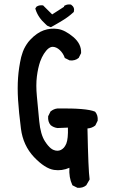

<svg xmlns="http://www.w3.org/2000/svg" viewBox="-20 -845 540 882"><path d="M334.5 17.1 314.9 7.3 313 6.3 312 4.4Q295.9 -29.8 298.8 -74.2Q264.2 -59.1 228 -64.5Q186.5 -70.8 136.2 -123.5Q111.3 -149.9 96.2 -182.6Q81.1 -215.3 76.2 -253.9Q66.4 -330.6 63 -385.7Q59.6 -441.4 63 -488.3Q66.4 -535.2 77.1 -582Q79.1 -588.9 81.1 -595.2Q83 -601.6 85.2 -607.9Q87.4 -614.3 90.3 -620.1Q93.3 -626 96.4 -631.6Q99.6 -637.2 103 -642.3Q106.4 -647.5 110.4 -652.6Q114.3 -657.7 118.7 -662.1Q148.9 -694.3 180.7 -705.6Q212.4 -716.8 245.6 -711.9Q262.2 -709.5 280 -700.2Q297.9 -690.9 316.4 -675.3Q354.5 -643.1 352.5 -602.1V-601.1L352.1 -600.1L342.3 -580.6L341.8 -579.1L340.8 -578.6Q325.2 -565.4 301.3 -567.4H300.3L299.3 -567.9L279.8 -577.6L277.3 -578.6L276.9 -581.1Q269.5 -601.1 254.4 -615.2Q239.7 -628.9 223.1 -629.9Q220.7 -629.9 218.3 -629.6Q215.8 -629.4 213.4 -628.4Q210.9 -627.4 208.3 -626Q205.6 -624.5 202.9 -622.6Q200.2 -620.6 197.5 -617.9Q194.8 -615.2 191.9 -611.8Q186.5 -605.5 181.6 -597.7Q176.8 -589.8 172.4 -581.1Q168 -572.3 164.6 -562.5Q154.3 -532.7 149.4 -493.4Q144.5 -454.1 149.4 -402.8Q154.3 -351.1 160.2 -288.6Q166 -227.5 186.5 -195.8Q193.4 -185.1 200.2 -177Q207 -168.9 213.4 -163.8Q219.7 -158.7 226.1 -156.2Q244.1 -148.9 259.8 -156.2Q263.7 -158.2 267.1 -160.9Q270.5 -163.6 273.7 -167Q276.9 -170.4 279.5 -175.3Q282.2 -180.2 284.7 -185.5Q293.5 -208 292 -258.8L244.1 -256.8H243.7Q226.1 -259.3 212.9 -270L212.4 -270.5Q199.2 -286.1 201.2 -310.1V-311L201.7 -312L211.4 -331.5L211.9 -333L212.9 -333.5Q219.7 -338.9 227.3 -342.3Q234.9 -345.7 243.7 -346.7H244.1Q377 -348.6 415.5 -332.5L416.5 -332L417.5 -331.1Q430.7 -315.4 428.7 -291.5V-290.5L428.2 -289.6L418.5 -270L417.5 -268.6L416.5 -267.6Q401.9 -256.3 381.8 -254.9Q385.7 -60.5 391.6 -22.5V-20.5L390.6 -18.6L377 4.9L376.5 5.9L376 6.3Q360.4 19.5 336.4 17.6H335.4ZM210.4 -721.2 196.8 -727.1 195.8 -727.5 195.3 -728.5 189.5 -733.9Q154.8 -764.6 143.1 -802.7L142.1 -805.7L143.6 -808.1L147.5 -814L148.4 -814.9L149.4 -815.4Q160.6 -822.3 176.8 -820.3L178.7 -819.8L179.7 -818.4L219.7 -778.8L274.4 -814V-814.5V-817.9L277.3 -819.3Q288.6 -826.2 304.7 -824.2L306.2 -823.7L307.1 -823.2Q324.2 -811 319.3 -791.5L318.8 -790L317.4 -788.6Q293.5 -766.6 267.1 -751Q260.7 -747.1 254.2 -743.2Q247.6 -739.3 241.2 -735.6Q234.9 -731.9 228.5 -728.3Q222.2 -724.6 215.8 -721.2L213.4 -720.2Z"/></svg>

Font: NaikaiFont
Style: SemiBold
Weight: 600
Version: Version 1.89